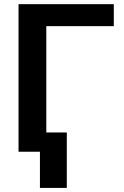

<svg xmlns="http://www.w3.org/2000/svg" viewBox="-20 -731 597 925"><path d="M528.3 -710.9V-605H203.1V0H69.3V-710.9ZM301.8 -92.8V174.3H172.4V-92.8Z"/></svg>

Font: Roboto SemiBold
Style: Regular
Weight: 600
Designer: Christian Robertson
Foundry: Google
Version: Version 3.009; 2024